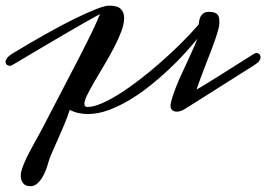

<svg xmlns="http://www.w3.org/2000/svg" viewBox="-44 -390 942 679"><path d="M127 184.1Q124 195.3 118.7 210Q113.3 224.6 105.5 237.5Q97.7 250.5 87.2 259.5Q76.7 268.6 63.5 268.6Q46.4 268.6 37.8 258.1Q29.3 247.6 29.3 230.5Q29.3 221.2 33.9 207Q38.6 192.9 45.9 176.8Q53.2 160.6 62.3 143.8Q71.3 127 79.6 111.8Q87.9 96.7 94.5 85Q101.1 73.2 104 67.4Q147.9 -17.1 181.6 -81.8Q215.3 -146.5 240.5 -195.3Q265.6 -244.1 282.5 -279.3Q299.3 -314.5 309.6 -340.3Q286.6 -328.1 253.7 -309.3Q220.7 -290.5 180.4 -266.8Q140.1 -243.2 94.2 -216.1Q48.3 -189 0 -160.2Q-5.4 -157.2 -9.8 -157.2Q-15.6 -157.2 -20 -161.1Q-24.4 -165 -24.4 -171.4Q-24.4 -177.2 -18.8 -184.8Q-13.2 -192.4 0 -200.7Q62 -238.3 117.7 -269.5Q173.3 -300.8 218.5 -323Q263.7 -345.2 295.7 -357.7Q327.6 -370.1 341.8 -370.1Q371.1 -370.1 383.1 -358.4Q395 -346.7 395 -326.2Q395 -305.2 384.5 -277.6Q374 -250 358.4 -220.2Q342.8 -190.4 324.7 -160.2Q306.6 -129.9 291 -103Q275.4 -76.2 264.9 -55.2Q254.4 -34.2 254.4 -22.9Q254.4 -11.7 265.6 -11.7Q285.6 -11.7 314.5 -23.9Q343.3 -36.1 377.2 -57.4Q411.1 -78.6 448.2 -107.2Q485.4 -135.7 522.2 -168Q559.1 -200.2 593.8 -234.4Q628.4 -268.6 657.2 -301.8Q659.2 -304.7 659.9 -312.3Q660.6 -319.8 663.8 -327.9Q667 -335.9 674.1 -342Q681.2 -348.1 695.8 -348.1Q708 -348.1 715.3 -345.2Q722.7 -342.3 726.3 -337.2Q730 -332 731 -325Q731.9 -317.9 731.9 -309.1Q731.9 -300.3 727.8 -284.9Q723.6 -269.5 716.8 -249.8Q710 -230 701.2 -207Q692.4 -184.1 683.3 -160.9Q674.3 -137.7 665.8 -115Q657.2 -92.3 650.9 -73.2Q657.2 -76.7 669.4 -84Q681.6 -91.3 697.5 -101.1Q713.4 -110.8 731.2 -122.1Q749 -133.3 766.6 -144.5L856 -200.7Q859.4 -202.6 863.3 -202.6Q868.7 -202.6 873 -198.5Q877.4 -194.3 877.4 -188Q877.4 -181.2 872.6 -174.3Q867.7 -167.5 856 -160.2L610.4 -4.9Q594.7 4.9 581.5 4.9Q571.8 4.9 565.4 -0.2Q559.1 -5.4 559.1 -14.2Q559.1 -25.4 564.7 -43.5Q570.3 -61.5 578.9 -83.3Q587.4 -105 598.4 -128.7Q609.4 -152.3 619.9 -175Q630.4 -197.8 639.4 -218Q648.4 -238.3 653.8 -252.9Q636.2 -231 610.6 -202.6Q585 -174.3 553.5 -144.8Q522 -115.2 486.6 -86.9Q451.2 -58.6 414.1 -36.4Q377 -14.2 339.6 -0.5Q302.2 13.2 267.1 13.2Q250 13.2 233.9 9.8Q217.8 6.3 202.6 -1.5Q194.3 24.4 183.1 51Q171.9 77.6 160.9 102.3Q149.9 127 140.6 148.2Q131.3 169.4 127 184.1Z"/></svg>

Font: Meddon
Style: Regular
Weight: 400
Designer: Vernon Adams
Foundry: Vernon Adams
Version: Version 1.000